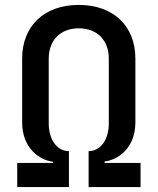

<svg xmlns="http://www.w3.org/2000/svg" viewBox="-20 -760 640 780"><path d="M260 0V-146C212 -146 178 -192 178 -258V-522C178 -597 226 -645 300 -645C374 -645 422 -597 422 -522V-258C422 -192 388 -146 340 -146V0H551V-98H405V-104C458 -110 530 -157 530 -263V-522C530 -655 440 -740 300 -740C160 -740 70 -655 70 -522V-263C70 -157 142 -109 195 -103V-98H50V0Z"/></svg>

Font: Tekne LDO SemiBold
Style: Regular
Weight: 600
Monospace: yes
Designer: Alessio Laiso, Mario Rullo, Paolo Rosset
Foundry: Alessio Laiso
Version: Version 1.000;hotconv 1.0.109;makeotfexe 2.5.65596